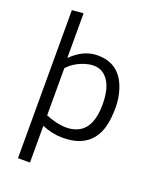

<svg xmlns="http://www.w3.org/2000/svg" viewBox="-182 -907 1031 1249"><g transform="rotate(20 333.5 -282.0)"><path d="M180.2 -20.5V233.9H97.2V-791L175.8 -797.9V-488.3Q257.8 -569.8 351.6 -571.8Q507.8 -575.2 560.5 -421.9Q581.5 -361.3 581.5 -291.3Q581.5 -221.2 568.6 -166.7Q555.7 -112.3 525.6 -73Q495.6 -33.7 445.8 -12Q396 9.8 323 9.8Q250 9.8 180.2 -20.5ZM180.2 -92.8Q321.3 -36.1 406.2 -79.1Q496.6 -125.5 495.1 -287.1Q493.7 -435.5 418 -483.4Q365.2 -516.6 280.8 -485.8Q219.2 -463.4 180.2 -419.4Z"/></g></svg>

Font: Duru Sans
Style: Regular
Weight: 400
Designer: Onur Yazõcõgil
Foundry: Onur Yazõcõgil
Version: Version 1.001